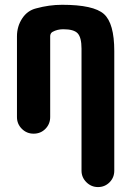

<svg xmlns="http://www.w3.org/2000/svg" viewBox="-20 -550 540 790"><path d="M235.4 -530.3Q365.2 -530.3 407.7 -492.2Q450.2 -454.1 450.2 -339.8V152.3Q450.2 180.7 430.7 200.2Q411.1 219.7 383.3 219.7Q355.5 219.7 335.4 199.7Q315.4 179.7 315.4 152.3V-349.6Q315.4 -395.5 299.8 -412.6Q284.2 -429.7 240.2 -429.7Q215.8 -429.7 196.3 -418.9Q187.5 -414.1 186.5 -402.3V-68.4Q186.5 -40 167 -20Q147.5 0 118.2 0Q89.8 0 69.8 -20Q49.8 -40 49.8 -68.4V-400.4Q49.8 -441.4 71.3 -474.1Q92.8 -506.8 128.9 -515.6Q182.6 -530.3 235.4 -530.3Z"/></svg>

Font: Rounded-X Mgen+ 1mn bold
Style: Bold
Weight: 700
Designer: [Source Han Sans]
Ryoko NISHIZUKA  (kana & ideographs); Paul D. Hunt (Latin, Greek & Cyrillic); Wenlong ZHANG  (bopomofo
Version: Version 1.059.20150602